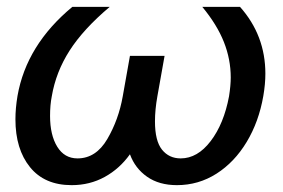

<svg xmlns="http://www.w3.org/2000/svg" viewBox="-20 -529 824 560"><path d="M359 -366 338 -248Q326 -180 293 -123.5Q260 -67 206 -67Q168 -67 147 -101Q126 -135 126 -191Q126 -223 131 -248Q143 -319 183 -381.5Q223 -444 300 -509H191Q57 -398 31 -249Q25 -213 25 -181Q25 -94 67.5 -41.5Q110 11 189 11Q242 11 285.5 -13Q329 -37 359 -79Q374 -38 409 -13.5Q444 11 496 11Q559 11 611.5 -22.5Q664 -56 699.5 -115Q735 -174 748 -249Q754 -284 754 -314Q754 -426 680 -509H570Q613 -457 633 -406.5Q653 -356 653 -303Q653 -280 648 -248Q633 -168 594.5 -117.5Q556 -67 507 -67Q473 -67 452.5 -92.5Q432 -118 432 -175Q432 -209 439 -248L460 -366Z"/></svg>

Font: Geom
Style: Italic
Weight: 400
Italic angle: -10°
Version: Version 1.102